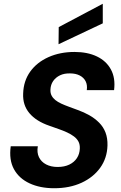

<svg xmlns="http://www.w3.org/2000/svg" viewBox="-20 -988 645 1020"><path d="M268 12Q193 12 137 -14Q81 -40 54 -89.5Q27 -139 37 -211H181Q175 -178 187 -153Q199 -128 225 -114.5Q251 -101 286 -101Q322 -101 348 -113.5Q374 -126 388.5 -148Q403 -170 404 -199Q405 -220 397 -235.5Q389 -251 373 -263Q357 -275 336.5 -284.5Q316 -294 291.5 -302.5Q267 -311 242 -320Q172 -344 136 -387Q100 -430 103 -491Q105 -558 140.5 -607.5Q176 -657 237.5 -684.5Q299 -712 376 -712Q445 -712 495 -688Q545 -664 569.5 -618.5Q594 -573 586 -509H441Q445 -536 435 -556Q425 -576 403.5 -587Q382 -598 353 -598Q322 -599 299 -588Q276 -577 262.5 -557.5Q249 -538 248 -512Q247 -494 254 -480.5Q261 -467 274 -456.5Q287 -446 305.5 -437.5Q324 -429 346 -421Q368 -413 392 -404Q426 -392 455 -375.5Q484 -359 506.5 -336.5Q529 -314 540.5 -284Q552 -254 551 -215Q549 -148 512.5 -97Q476 -46 413 -17Q350 12 268 12ZM291 -753 292 -844 526 -968V-864Z"/></svg>

Font: DM Sans 16pt
Style: Bold Italic
Weight: 700
Italic angle: -10°
Version: Version 4.004;gftools[0.9.30]